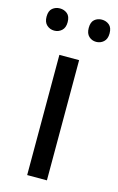

<svg xmlns="http://www.w3.org/2000/svg" viewBox="-125 -778 509 827"><g transform="rotate(15 129.5 -365.0)"><path d="M173 0H85V-536H173ZM-11 -681Q-11 -707 3 -718.5Q17 -730 36 -730Q55 -730 69 -718.5Q83 -707 83 -681Q83 -656 69 -643.5Q55 -631 36 -631Q17 -631 3 -643.5Q-11 -656 -11 -681ZM177 -681Q177 -707 190.5 -718.5Q204 -730 223 -730Q242 -730 256 -718.5Q270 -707 270 -681Q270 -656 256 -643.5Q242 -631 223 -631Q204 -631 190.5 -643.5Q177 -656 177 -681Z"/></g></svg>

Font: Noto Sans New Tai Lue
Style: Regular
Weight: 400
Designer: Monotype Design Team
Foundry: Monotype Imaging Inc.
Version: Version 2.003